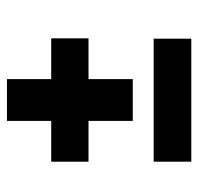

<svg xmlns="http://www.w3.org/2000/svg" viewBox="-29 -568 569 551"><g transform="rotate(-90 255.5 -292.5)"><path d="M67 -28V-136H420V-28ZM421 -430V-323H304V-196H184V-323H67V-430H184V-557H304V-430Z"/></g></svg>

Font: Raleway Thin
Style: Bold Italic
Weight: 700
Italic angle: -12°
Version: Version 4.026